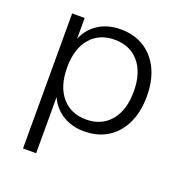

<svg xmlns="http://www.w3.org/2000/svg" viewBox="-123 -605 849 894"><g transform="rotate(20 301.5 -158.5)"><path d="M87 180V-489H149V-372H144Q163 -431 211 -464Q259 -497 326 -497Q393 -497 442.5 -466Q492 -435 519 -378.5Q546 -322 546 -245Q546 -168 519 -111Q492 -54 442.5 -23Q393 8 326 8Q260 8 212.5 -25Q165 -58 146 -114H152V180ZM316 -47Q392 -47 436.5 -99.5Q481 -152 481 -245Q481 -338 436.5 -390Q392 -442 316 -442Q240 -442 195.5 -390Q151 -338 151 -245Q151 -152 195.5 -99.5Q240 -47 316 -47Z"/></g></svg>

Font: Nunito Sans 10pt Light
Style: Regular
Weight: 300
Designer: Vernon Adams
Foundry: Vernon Adams
Version: Version 3.101;gftools[0.9.27]